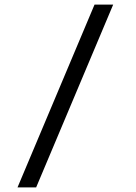

<svg xmlns="http://www.w3.org/2000/svg" viewBox="-20 -710 590 835"><path d="M472.2 -689.9 137.2 105H56.2L391.1 -689.9Z"/></svg>

Font: Code New Roman
Style: Regular
Weight: 400
Monospace: yes
Designer: Sam Radian
Foundry: Code New Roman
Version: Version 2.00 November 29, 2014